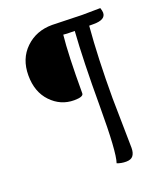

<svg xmlns="http://www.w3.org/2000/svg" viewBox="-131 -662 745 875"><g transform="rotate(-20 241.5 -224.5)"><path d="M225 -575 371 -571Q427 -571 458 -572Q463 -557 463 -548Q463 -514 405 -514H383Q370 -362 370 -166L374 75Q374 99 364 112.5Q354 126 330 126Q306 126 286 118Q303 70 303 -152Q303 -374 313 -514Q267 -514 258 -516Q248 -425 248 -235Q248 -218 203 -218Q138 -218 91.5 -266.5Q45 -315 45 -395.5Q45 -476 96.5 -525.5Q148 -575 225 -575Z"/></g></svg>

Font: Overlock
Style: Regular
Weight: 400
Designer: Dario Muhafara
Foundry: Dario Manuel Muhafara
Version: Version 1.001